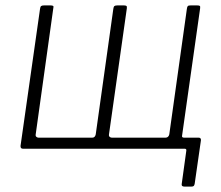

<svg xmlns="http://www.w3.org/2000/svg" viewBox="-20 -550 816 710"><path d="M65 0Q55 0 56 -11L128 -517Q129 -525 132 -527.5Q135 -530 143 -530H167Q174 -530 176.5 -528Q179 -526 177 -519L112 -53Q111 -47 114.5 -44Q118 -41 122 -41H322Q327 -41 330 -44.5Q333 -48 334 -53L399 -517Q400 -525 403 -527.5Q406 -530 414 -530H438Q445 -530 447.5 -528Q450 -526 449 -519L383 -53Q382 -47 385.5 -44Q389 -41 393 -41H593Q598 -41 601.5 -44.5Q605 -48 606 -53L671 -517Q672 -525 674.5 -527.5Q677 -530 685 -530H709Q717 -530 719 -528Q721 -526 720 -519L648 -11Q647 0 637 0ZM662 140Q650 140 652 130L669 7Q670 0 663 0H618L624 -41H652L653 -49Q652 -41 660 -41H714Q724 -41 723 -31L700 129Q699 135 696.5 137.5Q694 140 688 140Z"/></svg>

Font: Libre Franklin ExtraLight
Style: Italic
Weight: 250
Italic angle: -8°
Designer: Pablo Impallari, Rodrigo Fuenzalida, Nhung Nguyen
Foundry: Impallari Type
Version: Version 3.000